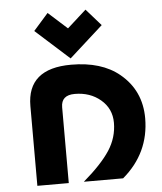

<svg xmlns="http://www.w3.org/2000/svg" viewBox="-55 -844 754 892"><g transform="rotate(-5 322.0 -398.0)"><path d="M83 0V-372.1Q83 -546.9 288.1 -546.9Q429.7 -546.9 512.7 -478.5Q609.4 -398.9 609.4 -269Q608.9 -106.9 482.9 0H299.8Q385.3 -73.2 424.3 -132.8Q462.9 -192.4 462.9 -261.2Q462.9 -327.1 413.1 -369.1Q364.3 -410.2 293 -410.2Q229.5 -410.2 229.5 -353.5V0ZM200.2 -795.9 288.6 -716.3 377 -795.9 445.8 -717.8 288.6 -576.2 131.3 -717.8Z"/></g></svg>

Font: Newest Shape
Style: Bold
Weight: 700
Designer: Wojciech Kalinowski "wmk69" (wmk69@o2.pl)
Foundry: Wojciech Kalinowski "wmk69" (wmk69@o2.pl)
Version: Version 1.0.0; 2022-02-24